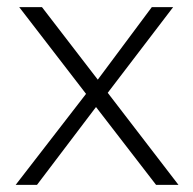

<svg xmlns="http://www.w3.org/2000/svg" viewBox="-20 -520 544 540"><path d="M98 -500 255 -296 407 -500H467L283 -259L482 0H419L250 -219L84 0H24L222 -256L34 -500Z"/></svg>

Font: Work Sans Light
Style: Regular
Weight: 300
Designer: Wei Huang
Foundry: Wei Huang
Version: Version 2.012; ttfautohint (v1.8.3)